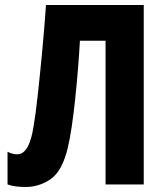

<svg xmlns="http://www.w3.org/2000/svg" viewBox="-20 -734 640 764"><path d="M250 -147Q266 -215 279 -338.5Q292 -462 298 -572H400V0H552V-714H163Q157 -627 148 -531Q139 -435 130 -354Q121 -273 114 -234Q97 -120 49 -120Q30 -120 10 -130V0Q38 10 82 10Q137 10 182.5 -22Q228 -54 250 -147Z"/></svg>

Font: Noto Sans Mono UI ExtraBold
Style: Regular
Weight: 800
Designer: Monotype Design team
Foundry: Monotype Imaging Inc.
Version: 1.000